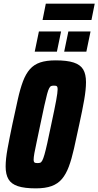

<svg xmlns="http://www.w3.org/2000/svg" viewBox="-20 -1028 541 1056"><path d="M177 8Q115 8 78.5 -4Q42 -16 26.5 -42.5Q11 -69 11 -112Q11 -153 21.5 -210.5Q32 -268 48 -344Q65 -423 78 -481.5Q91 -540 106.5 -581Q122 -622 144.5 -647.5Q167 -673 201 -684.5Q235 -696 286 -696Q349 -696 385.5 -684Q422 -672 437.5 -646Q453 -620 453 -576Q453 -536 443 -478.5Q433 -421 416 -344Q400 -269 387 -211Q374 -153 358.5 -111.5Q343 -70 320.5 -43.5Q298 -17 263.5 -4.5Q229 8 177 8ZM186 -131Q195 -131 201 -133Q207 -135 212.5 -145Q218 -155 224.5 -177.5Q231 -200 240 -240.5Q249 -281 262 -344Q281 -432 289 -476Q297 -520 297 -537Q297 -547 294.5 -551Q292 -555 288 -556Q284 -557 277 -557Q268 -557 262 -555Q256 -553 250.5 -543Q245 -533 239 -510.5Q233 -488 224 -447.5Q215 -407 202 -344Q190 -285 181.5 -246.5Q173 -208 169 -185Q165 -162 165 -150Q165 -141 167.5 -137Q170 -133 175 -132Q180 -131 186 -131ZM333 -744 356 -855H478L455 -744ZM171 -744 194 -855H316L293 -744ZM214 -918 232 -1008H501L483 -918Z"/></svg>

Font: Saira Condensed Black
Style: Italic
Weight: 900
Width: 3
Italic angle: -12°
Designer: Hector Gatti with collaboration of the Omnibus-Type team
Foundry: Omnibus-Type
Version: Version 1.101